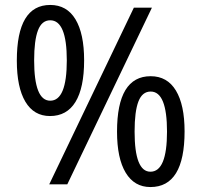

<svg xmlns="http://www.w3.org/2000/svg" viewBox="-20 -796 814 776"><path d="M182 -327Q117 -327 82.5 -385Q48 -443 48 -551Q48 -776 183 -776Q250 -776 285 -718Q320 -660 320 -552Q320 -441 285 -384Q250 -327 182 -327ZM179 -51 521 -765H594L252 -51ZM183 -389Q250 -389 250 -552Q250 -714 183 -714Q149 -714 133.5 -673.5Q118 -633 118 -552Q118 -389 183 -389ZM588 -40Q523 -40 488 -98Q453 -156 453 -264Q453 -488 589 -488Q656 -488 691 -430Q726 -372 726 -265Q726 -40 588 -40ZM588 -102Q655 -102 655 -264Q655 -426 589 -426Q555 -426 539.5 -386Q524 -346 524 -264Q524 -102 588 -102Z"/></svg>

Font: Noto Sans Tamil UI SemiCondensed
Style: Regular
Weight: 400
Width: 4
Designer: Jelle Bosma - Monotype Design Team
Foundry: Monotype Imaging Inc.
Version: Version 2.004